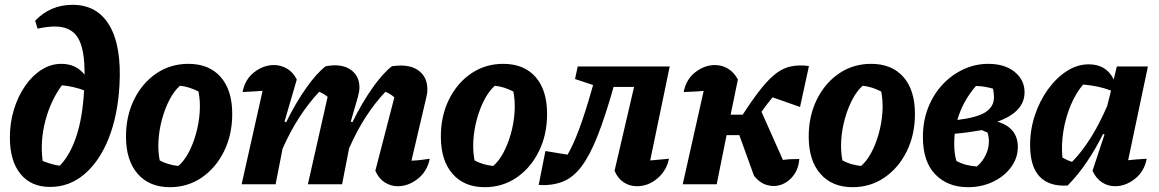

<svg xmlns="http://www.w3.org/2000/svg" viewBox="-20 -765 4812 797"><path d="M188 11Q109 11 65 -43Q21 -97 21 -194Q21 -256 38 -311Q55 -366 84.5 -408.5Q114 -451 152.5 -475.5Q191 -500 234 -500Q296 -500 331 -455Q332 -561 303.5 -608Q275 -655 207 -655Q177 -655 136 -646L126 -679Q189 -745 281 -745Q384 -745 434.5 -659Q485 -573 476 -412Q469 -286 431 -190.5Q393 -95 330.5 -42Q268 11 188 11ZM157 -97Q193 -82 228 -77Q271 -121 297 -199.5Q323 -278 329 -390Q287 -406 237 -411Q191 -349 168.5 -264.5Q146 -180 157 -97Z M685 12Q600 12 551.5 -43.5Q503 -99 503 -198Q503 -284 537 -352.5Q571 -421 629.5 -460.5Q688 -500 762 -500Q848 -500 896 -445.5Q944 -391 944 -292Q944 -206 910 -137Q876 -68 817.5 -28Q759 12 685 12ZM720 -76Q743 -95 762 -130Q781 -165 793.5 -209.5Q806 -254 809 -299.5Q812 -345 804 -385Q766 -405 727 -409Q704 -389 685 -353.5Q666 -318 653.5 -273.5Q641 -229 638 -183.5Q635 -138 643 -99Q676 -81 720 -76Z M983 0 1070 -388Q1054 -387 1034.5 -385.5Q1015 -384 987 -383Q997 -436 1035.5 -465.5Q1074 -495 1117 -495Q1146 -495 1171.5 -480Q1197 -465 1212 -435L1161 -260L1168 -258Q1208 -339 1251.5 -400.5Q1295 -462 1332 -490Q1343 -492 1352.5 -493Q1362 -494 1369 -494Q1416 -494 1444 -469Q1472 -444 1472 -402Q1472 -394 1470.5 -384.5Q1469 -375 1466 -364L1436 -260L1443 -258Q1483 -339 1526.5 -400.5Q1570 -462 1607 -490Q1629 -493 1643 -493Q1695 -493 1724.5 -466.5Q1754 -440 1754 -394Q1754 -376 1749 -358L1688 -98Q1714 -99 1730.5 -101.5Q1747 -104 1764 -106Q1753 -53 1714 -22.5Q1675 8 1631 8Q1602 8 1577 -8Q1552 -24 1538 -56L1617 -361Q1600 -376 1580 -384Q1537 -339 1499 -280.5Q1461 -222 1429 -149L1400 0H1258L1340 -363Q1324 -376 1305 -384Q1261 -337 1223 -278.5Q1185 -220 1153 -148L1124 0Z M1992 12Q1907 12 1858.5 -43.5Q1810 -99 1810 -198Q1810 -284 1844 -352.5Q1878 -421 1936.5 -460.5Q1995 -500 2069 -500Q2155 -500 2203 -445.5Q2251 -391 2251 -292Q2251 -206 2217 -137Q2183 -68 2124.5 -28Q2066 12 1992 12ZM2027 -76Q2050 -95 2069 -130Q2088 -165 2100.5 -209.5Q2113 -254 2116 -299.5Q2119 -345 2111 -385Q2073 -405 2034 -409Q2011 -389 1992 -353.5Q1973 -318 1960.5 -273.5Q1948 -229 1945 -183.5Q1942 -138 1950 -99Q1983 -81 2027 -76Z M2216 3 2244 -138 2336 -123Q2382 -201 2435 -388L2442 -412L2367 -437L2378 -489H2760L2679 -99Q2718 -102 2757 -106Q2747 -57 2709 -24.5Q2671 8 2624 8Q2593 8 2568.5 -8.5Q2544 -25 2531 -56L2612 -404H2527Q2492 -280 2460 -199.5Q2428 -119 2393.5 -73.5Q2359 -28 2316 -11Q2273 6 2216 3Z M2814 0 2901 -388Q2885 -386 2865.5 -385Q2846 -384 2818 -383Q2828 -436 2866.5 -465.5Q2905 -495 2948 -495Q2977 -495 3002 -480Q3027 -465 3043 -435L3013 -289H3063Q3107 -357 3141 -399Q3175 -441 3204.5 -462.5Q3234 -484 3266 -490Q3298 -496 3338 -491L3301 -321L3187 -361Q3165 -335 3141 -301L3230 -101Q3242 -103 3258 -104Q3274 -105 3298 -105Q3295 -65 3274.5 -37.5Q3254 -10 3225 1Q3196 12 3165 3.5Q3134 -5 3110 -35L3049 -204H2996L2955 0Z M3519 12Q3434 12 3385.5 -43.5Q3337 -99 3337 -198Q3337 -284 3371 -352.5Q3405 -421 3463.5 -460.5Q3522 -500 3596 -500Q3682 -500 3730 -445.5Q3778 -391 3778 -292Q3778 -206 3744 -137Q3710 -68 3651.5 -28Q3593 12 3519 12ZM3554 -76Q3577 -95 3596 -130Q3615 -165 3627.5 -209.5Q3640 -254 3643 -299.5Q3646 -345 3638 -385Q3600 -405 3561 -409Q3538 -389 3519 -353.5Q3500 -318 3487.5 -273.5Q3475 -229 3472 -183.5Q3469 -138 3477 -99Q3510 -81 3554 -76Z M3998 12Q3914 12 3862.5 -41Q3811 -94 3811 -196Q3811 -263 3833 -318.5Q3855 -374 3893 -414.5Q3931 -455 3980 -477.5Q4029 -500 4082 -500Q4151 -500 4192 -466.5Q4233 -433 4233 -382Q4233 -300 4120 -260Q4205 -235 4205 -155Q4205 -109 4177 -71Q4149 -33 4102 -10.5Q4055 12 3998 12ZM4106 -362Q4106 -377 4102 -397Q4084 -402 4066.5 -405Q4049 -408 4031 -408Q3976 -344 3954 -267Q4036 -277 4071 -299.5Q4106 -322 4106 -362ZM3941 -166Q3941 -128 3950 -97Q3986 -77 4035 -74Q4058 -93 4071.5 -121Q4085 -149 4085 -179Q4085 -196 4079 -215Q4068 -219 4056 -225Q4027 -220 3999 -216Q3971 -212 3943 -210Q3941 -188 3941 -166ZM4008 -58Q4010 -59 4012 -60Z M4412 5Q4336 10 4296 -31.5Q4256 -73 4256 -163Q4256 -227 4276 -287Q4296 -347 4330.5 -394.5Q4365 -442 4408.5 -470Q4452 -498 4499 -498Q4573 -498 4603 -435L4616 -489H4745L4663 -100Q4681 -102 4700.5 -103.5Q4720 -105 4740 -106Q4730 -53 4691 -22.5Q4652 8 4609 8Q4579 8 4554.5 -8Q4530 -24 4515 -56L4565 -207L4559 -209Q4528 -147 4492 -93.5Q4456 -40 4412 5ZM4390 -111Q4411 -99 4430 -93Q4511 -175 4576 -325L4592 -389Q4540 -409 4476 -414Q4446 -379 4425 -329Q4404 -279 4394.5 -223Q4385 -167 4390 -111Z"/></svg>

Font: Piazzolla
Style: Bold Italic
Weight: 700
Italic angle: -11.3°
Designer: Juan Pablo del Peral
Foundry: Huerta Tipografica
Version: Version 1.330